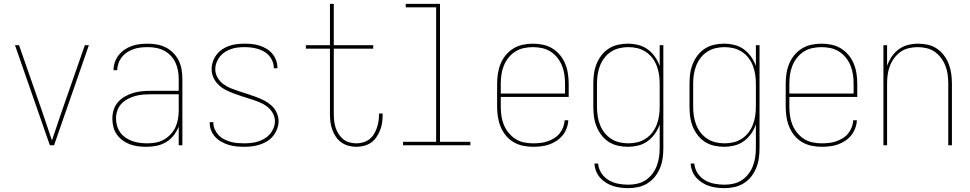

<svg xmlns="http://www.w3.org/2000/svg" viewBox="-20 -755 5040 998"><path d="M239 0 58 -520H79L200 -173Q212 -136 225 -99Q238 -62 250 -25Q262 -62 275 -99Q288 -136 300 -173L421 -520H442L261 0Z M742 8Q720 8 698.5 5.5Q677 3 656.5 -4.5Q636 -12 618 -25Q600 -38 587.5 -55.5Q575 -73 569.5 -94.5Q564 -116 564 -138Q564 -162 571 -184.5Q578 -207 594 -225Q610 -243 631 -254.5Q652 -266 674.5 -272.5Q697 -279 720.5 -281Q744 -283 768 -283H909V-345Q909 -366 905 -388Q901 -410 892 -429.5Q883 -449 867.5 -465.5Q852 -482 832.5 -492Q813 -502 791.5 -506Q770 -510 748 -510Q730 -510 711.5 -508Q693 -506 675 -500Q657 -494 641 -483.5Q625 -473 613.5 -458.5Q602 -444 596 -426.5Q590 -409 589 -390H570Q570 -411 577 -431.5Q584 -452 597 -468.5Q610 -485 627.5 -497Q645 -509 665 -516Q685 -523 706 -525.5Q727 -528 748 -528Q773 -528 797 -523.5Q821 -519 842.5 -508Q864 -497 881.5 -479Q899 -461 909.5 -439Q920 -417 924 -393Q928 -369 928 -345V0H909V-97Q899 -72 882.5 -51Q866 -30 843.5 -16.5Q821 -3 795 2.5Q769 8 742 8ZM745 -10Q768 -10 790 -14Q812 -18 831.5 -29Q851 -40 866.5 -56.5Q882 -73 891.5 -93Q901 -113 905 -135.5Q909 -158 909 -180V-265H768Q747 -265 726 -263.5Q705 -262 684.5 -256.5Q664 -251 645 -241Q626 -231 611.5 -216Q597 -201 590 -180.5Q583 -160 583 -139Q583 -120 588.5 -101Q594 -82 605.5 -66Q617 -50 633.5 -39Q650 -28 668.5 -21.5Q687 -15 706.5 -12.5Q726 -10 745 -10Z M1249 8Q1229 8 1208.5 6Q1188 4 1168.5 -2Q1149 -8 1131 -18Q1113 -28 1099 -43Q1085 -58 1077.5 -77Q1070 -96 1070 -117V-120H1089V-117Q1089 -99 1096.5 -82.5Q1104 -66 1116 -53Q1128 -40 1144.5 -31.5Q1161 -23 1178 -18Q1195 -13 1213 -11.5Q1231 -10 1249 -10Q1267 -10 1285.5 -12Q1304 -14 1321.5 -19.5Q1339 -25 1355 -34.5Q1371 -44 1383 -58Q1395 -72 1402 -89.5Q1409 -107 1409 -125Q1409 -148 1397 -168.5Q1385 -189 1366.5 -202.5Q1348 -216 1326.5 -224.5Q1305 -233 1283 -240Q1261 -247 1239 -254Q1217 -261 1195.5 -269Q1174 -277 1153.5 -287.5Q1133 -298 1116.5 -313.5Q1100 -329 1090 -350.5Q1080 -372 1080 -395Q1080 -415 1086.5 -434.5Q1093 -454 1105.5 -470.5Q1118 -487 1135 -498.5Q1152 -510 1171 -516.5Q1190 -523 1210.5 -525.5Q1231 -528 1251 -528Q1271 -528 1290.5 -526Q1310 -524 1329 -518Q1348 -512 1365.5 -501.5Q1383 -491 1395.5 -476Q1408 -461 1415 -442Q1422 -423 1422 -403V-400H1403V-403Q1403 -420 1396.5 -436.5Q1390 -453 1378.5 -466Q1367 -479 1351.5 -487.5Q1336 -496 1319.5 -501Q1303 -506 1285.5 -508Q1268 -510 1251 -510Q1233 -510 1215.5 -508Q1198 -506 1181 -500Q1164 -494 1149 -484.5Q1134 -475 1123 -461Q1112 -447 1105.5 -430Q1099 -413 1099 -395Q1099 -372 1111 -351.5Q1123 -331 1141.5 -317.5Q1160 -304 1181.5 -295.5Q1203 -287 1224.5 -280Q1246 -273 1268 -266Q1290 -259 1311.5 -251Q1333 -243 1353.5 -232.5Q1374 -222 1391 -206.5Q1408 -191 1418 -169.5Q1428 -148 1428 -125Q1428 -105 1420.5 -85Q1413 -65 1400 -48.5Q1387 -32 1369 -21Q1351 -10 1331 -3.5Q1311 3 1290.5 5.5Q1270 8 1249 8Z M1832 8Q1811 8 1791 2.5Q1771 -3 1754 -15Q1737 -27 1725.5 -44.5Q1714 -62 1707 -81.5Q1700 -101 1697.5 -121.5Q1695 -142 1695 -163V-502H1570V-520H1695V-735H1715V-520H1920V-502H1715V-163Q1715 -145 1717 -127Q1719 -109 1724.5 -91.5Q1730 -74 1740 -58.5Q1750 -43 1764 -31.5Q1778 -20 1796 -15Q1814 -10 1832 -10Q1850 -10 1867.5 -15Q1885 -20 1899 -30.5Q1913 -41 1922.5 -56Q1932 -71 1938 -87.5Q1944 -104 1947 -122Q1950 -140 1950 -157V-165H1969V-156Q1969 -136 1966 -116Q1963 -96 1955.5 -77.5Q1948 -59 1936.5 -42Q1925 -25 1908.5 -13.5Q1892 -2 1872 3Q1852 8 1832 8Z M2075 0V-18H2247V-717H2089V-735H2267V-18H2425V0Z M2751 8Q2724 8 2698 2.5Q2672 -3 2649 -16.5Q2626 -30 2609 -51Q2592 -72 2582 -96.5Q2572 -121 2568 -147.5Q2564 -174 2564 -200V-320Q2564 -346 2568 -372.5Q2572 -399 2582 -423.5Q2592 -448 2609 -468.5Q2626 -489 2648.5 -503Q2671 -517 2697.5 -522.5Q2724 -528 2750 -528Q2776 -528 2802.5 -522.5Q2829 -517 2851.5 -503Q2874 -489 2891 -468.5Q2908 -448 2918 -423.5Q2928 -399 2932 -372.5Q2936 -346 2936 -320V-251H2583V-200Q2583 -176 2586.5 -152Q2590 -128 2599 -106Q2608 -84 2623.5 -65Q2639 -46 2659 -33Q2679 -20 2703 -15Q2727 -10 2751 -10Q2770 -10 2788.5 -12Q2807 -14 2825 -20Q2843 -26 2859.5 -36Q2876 -46 2888 -60.5Q2900 -75 2907 -93Q2914 -111 2915 -130H2934Q2933 -109 2925.5 -88.5Q2918 -68 2904.5 -51.5Q2891 -35 2873 -23Q2855 -11 2835 -4Q2815 3 2793.5 5.5Q2772 8 2751 8ZM2583 -269H2917V-320Q2917 -344 2913.5 -368Q2910 -392 2901 -414Q2892 -436 2877 -455Q2862 -474 2841.5 -487Q2821 -500 2797.5 -505Q2774 -510 2750 -510Q2726 -510 2702.5 -505Q2679 -500 2658.5 -487Q2638 -474 2623 -455Q2608 -436 2599 -414Q2590 -392 2586.5 -368Q2583 -344 2583 -320Z M3247 223Q3227 223 3206.5 220.5Q3186 218 3167 212Q3148 206 3130.5 195Q3113 184 3099.5 169Q3086 154 3078.5 134.5Q3071 115 3070 95H3089Q3091 122 3106 145Q3121 168 3144 181.5Q3167 195 3193.5 200Q3220 205 3247 205Q3270 205 3293.5 199.5Q3317 194 3336.5 181Q3356 168 3370.5 149Q3385 130 3393.5 108Q3402 86 3405.5 62.5Q3409 39 3409 15V-108Q3400 -82 3384 -59.5Q3368 -37 3346 -21Q3324 -5 3297 1.5Q3270 8 3243 8Q3217 8 3191 2Q3165 -4 3143.5 -18Q3122 -32 3106 -53Q3090 -74 3080.5 -98Q3071 -122 3067.5 -148Q3064 -174 3064 -200V-320Q3064 -346 3067.5 -372Q3071 -398 3080.5 -422Q3090 -446 3106 -467Q3122 -488 3143.5 -502Q3165 -516 3191 -522Q3217 -528 3243 -528Q3270 -528 3297 -521.5Q3324 -515 3346 -499Q3368 -483 3384 -460.5Q3400 -438 3409 -412V-520H3428V15Q3428 41 3424.5 67Q3421 93 3411 117.5Q3401 142 3385 162.5Q3369 183 3347 197Q3325 211 3299 217Q3273 223 3247 223ZM3246 -10Q3270 -10 3293 -15.5Q3316 -21 3336 -34Q3356 -47 3370.5 -66Q3385 -85 3393.5 -107Q3402 -129 3405.5 -152.5Q3409 -176 3409 -200V-320Q3409 -344 3405.5 -367.5Q3402 -391 3393.5 -413Q3385 -435 3370.5 -454Q3356 -473 3336 -486Q3316 -499 3293 -504.5Q3270 -510 3246 -510Q3222 -510 3199 -504.5Q3176 -499 3156 -486Q3136 -473 3121.5 -454Q3107 -435 3098.5 -413Q3090 -391 3086.5 -367.5Q3083 -344 3083 -320V-200Q3083 -176 3086.5 -152.5Q3090 -129 3098.5 -107Q3107 -85 3121.5 -66Q3136 -47 3156 -34Q3176 -21 3199 -15.5Q3222 -10 3246 -10Z M3747 223Q3727 223 3706.5 220.5Q3686 218 3667 212Q3648 206 3630.5 195Q3613 184 3599.5 169Q3586 154 3578.5 134.5Q3571 115 3570 95H3589Q3591 122 3606 145Q3621 168 3644 181.5Q3667 195 3693.5 200Q3720 205 3747 205Q3770 205 3793.5 199.5Q3817 194 3836.5 181Q3856 168 3870.5 149Q3885 130 3893.5 108Q3902 86 3905.5 62.5Q3909 39 3909 15V-108Q3900 -82 3884 -59.5Q3868 -37 3846 -21Q3824 -5 3797 1.5Q3770 8 3743 8Q3717 8 3691 2Q3665 -4 3643.5 -18Q3622 -32 3606 -53Q3590 -74 3580.5 -98Q3571 -122 3567.5 -148Q3564 -174 3564 -200V-320Q3564 -346 3567.5 -372Q3571 -398 3580.5 -422Q3590 -446 3606 -467Q3622 -488 3643.5 -502Q3665 -516 3691 -522Q3717 -528 3743 -528Q3770 -528 3797 -521.5Q3824 -515 3846 -499Q3868 -483 3884 -460.5Q3900 -438 3909 -412V-520H3928V15Q3928 41 3924.5 67Q3921 93 3911 117.5Q3901 142 3885 162.5Q3869 183 3847 197Q3825 211 3799 217Q3773 223 3747 223ZM3746 -10Q3770 -10 3793 -15.5Q3816 -21 3836 -34Q3856 -47 3870.5 -66Q3885 -85 3893.5 -107Q3902 -129 3905.5 -152.5Q3909 -176 3909 -200V-320Q3909 -344 3905.5 -367.5Q3902 -391 3893.5 -413Q3885 -435 3870.5 -454Q3856 -473 3836 -486Q3816 -499 3793 -504.5Q3770 -510 3746 -510Q3722 -510 3699 -504.5Q3676 -499 3656 -486Q3636 -473 3621.5 -454Q3607 -435 3598.5 -413Q3590 -391 3586.5 -367.5Q3583 -344 3583 -320V-200Q3583 -176 3586.5 -152.5Q3590 -129 3598.5 -107Q3607 -85 3621.5 -66Q3636 -47 3656 -34Q3676 -21 3699 -15.5Q3722 -10 3746 -10Z M4251 8Q4224 8 4198 2.5Q4172 -3 4149 -16.5Q4126 -30 4109 -51Q4092 -72 4082 -96.5Q4072 -121 4068 -147.5Q4064 -174 4064 -200V-320Q4064 -346 4068 -372.5Q4072 -399 4082 -423.5Q4092 -448 4109 -468.5Q4126 -489 4148.5 -503Q4171 -517 4197.5 -522.5Q4224 -528 4250 -528Q4276 -528 4302.5 -522.5Q4329 -517 4351.5 -503Q4374 -489 4391 -468.5Q4408 -448 4418 -423.5Q4428 -399 4432 -372.5Q4436 -346 4436 -320V-251H4083V-200Q4083 -176 4086.5 -152Q4090 -128 4099 -106Q4108 -84 4123.5 -65Q4139 -46 4159 -33Q4179 -20 4203 -15Q4227 -10 4251 -10Q4270 -10 4288.5 -12Q4307 -14 4325 -20Q4343 -26 4359.5 -36Q4376 -46 4388 -60.5Q4400 -75 4407 -93Q4414 -111 4415 -130H4434Q4433 -109 4425.5 -88.5Q4418 -68 4404.5 -51.5Q4391 -35 4373 -23Q4355 -11 4335 -4Q4315 3 4293.5 5.5Q4272 8 4251 8ZM4083 -269H4417V-320Q4417 -344 4413.5 -368Q4410 -392 4401 -414Q4392 -436 4377 -455Q4362 -474 4341.5 -487Q4321 -500 4297.5 -505Q4274 -510 4250 -510Q4226 -510 4202.5 -505Q4179 -500 4158.5 -487Q4138 -474 4123 -455Q4108 -436 4099 -414Q4090 -392 4086.5 -368Q4083 -344 4083 -320Z M4572 0V-520H4591V-413Q4600 -438 4615 -460.5Q4630 -483 4652 -499Q4674 -515 4700 -521.5Q4726 -528 4753 -528Q4779 -528 4804.5 -522Q4830 -516 4851 -501.5Q4872 -487 4887.5 -466Q4903 -445 4912 -421Q4921 -397 4924.5 -371.5Q4928 -346 4928 -320V0H4909V-320Q4909 -343 4906 -366.5Q4903 -390 4894.5 -412Q4886 -434 4872 -453Q4858 -472 4839 -485.5Q4820 -499 4796.5 -504.5Q4773 -510 4750 -510Q4727 -510 4703.5 -504.5Q4680 -499 4661 -485.5Q4642 -472 4628 -453Q4614 -434 4605.5 -412Q4597 -390 4594 -366.5Q4591 -343 4591 -320V0Z"/></svg>

Font: Iosevka Thin
Style: Regular
Weight: 100
Monospace: yes
Designer: Belleve Invis
Foundry: Belleve Invis
Version: Version 32.5.0; ttfautohint (v1.8.4)